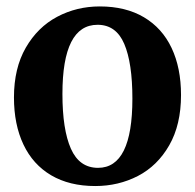

<svg xmlns="http://www.w3.org/2000/svg" viewBox="-20 -582 622 612"><path d="M298 -561.5Q380.5 -561.5 438.8 -527Q497 -492.5 527 -429Q557 -365.5 557 -279Q557 -184.5 519.5 -119Q482 -53.5 419.8 -21.2Q357.5 11 283.5 11Q201.5 11 143.2 -23.2Q85 -57.5 54.8 -121.2Q24.5 -185 24.5 -271.5Q24.5 -364.5 62.2 -430Q100 -495.5 162.2 -528.5Q224.5 -561.5 298 -561.5ZM402 -267.5Q402 -381.5 376 -442.2Q350 -503 291 -503Q179 -503 179 -282.5Q179 -169 206 -108Q233 -47 292.5 -47Q402 -47 402 -267.5Z"/></svg>

Font: Merriweather Text
Style: Bold
Weight: 700
Designer: Eben Sorkin
Foundry: Eben Sorkin
Version: Version 2.100